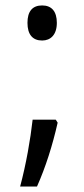

<svg xmlns="http://www.w3.org/2000/svg" viewBox="-20 -554 310 706"><path d="M81 -470C81 -427 100 -405 135 -405C166 -405 189 -426 189 -470C189 -512 170 -534 135 -534C99 -534 81 -512 81 -470ZM185 -114H100C92 -42 76 50 54 132H116C148 60 173 -19 192 -103Z"/></svg>

Font: Noto Sans Sinhala ExtraCondensed
Style: Regular
Weight: 400
Width: 2
Designer: Jelle Bosma - Monotype Design Team
Foundry: Monotype Imaging Inc.
Version: Version 2.006